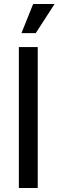

<svg xmlns="http://www.w3.org/2000/svg" viewBox="-20 -947 295 967"><path d="M170 -710V0H75V-710ZM255 -927 160 -780H88L147 -927Z"/></svg>

Font: MedMera Sans Display
Style: Regular
Weight: 500
Designer: Kasper Nordkvist
Foundry: UNCUT.wtf
Version: Version 1.300